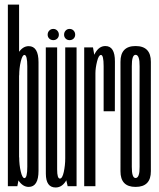

<svg xmlns="http://www.w3.org/2000/svg" viewBox="-20 -805 689 830"><path d="M14 0H55L62.5 -39.5V-785H14ZM104 3Q146.5 3 146.5 -66.8Q146.5 -136.5 146.5 -301Q146.5 -466.5 146.5 -536Q146.5 -605.5 104 -605.5Q78 -605.5 59.2 -576.2Q40.5 -547 40.5 -504.5L63 -479Q63 -510.5 69.8 -539Q76.5 -567.5 85.5 -567.5Q98 -567.5 98 -518.2Q98 -469 98 -301Q98 -133 98 -84Q98 -35 85.5 -35Q76.5 -35 69.8 -63.5Q63 -92 63 -125L40.5 -97.5Q40.5 -55 59.2 -26Q78 3 104 3Z M272.5 0H311V-600H262V-45.5ZM227 -600H178V-206.5Q178 -113.5 178.2 -54Q178.5 5.5 220.5 5.5Q250.5 5.5 268.5 -29Q286.5 -63.5 286.5 -106.5L262 -120.5Q262 -90.5 255.8 -61.8Q249.5 -33 239 -33Q227 -33 227 -72.5Q227 -112 227 -203ZM210.5 -631.5Q220.5 -631.5 227.5 -638.2Q234.5 -645 234.5 -655Q234.5 -665.5 227.5 -672.8Q220.5 -680 210.5 -680Q200 -680 193 -672.8Q186 -665.5 186 -655Q186 -645 193 -638.2Q200 -631.5 210.5 -631.5ZM280.5 -631.5Q291.5 -631.5 298.2 -638.2Q305 -645 305 -655Q305 -665.5 298.2 -672.8Q291.5 -680 280.5 -680Q270.5 -680 263.8 -672.8Q257 -665.5 257 -655Q257 -645 263.8 -638.2Q270.5 -631.5 280.5 -631.5Z M428 -324H476.5Q476.5 -472.5 476.8 -539.2Q477 -606 435.5 -606Q409 -606 392 -576.8Q375 -547.5 375 -501L392.5 -488.5Q392.5 -510.5 399.5 -539Q406.5 -567.5 416.5 -567.5Q428 -567.5 428 -519Q428 -470.5 428 -324ZM344 0H392.5V-539L382 -600H344Z M566 3Q632.5 3 632.2 -65Q632 -133 632 -300.5Q632 -469 632.2 -537.5Q632.5 -606 566 -606Q500.5 -606 500.8 -537.5Q501 -469 501 -300.5Q501 -133 500.8 -65Q500.5 3 566 3ZM566 -35.5Q549.5 -35.5 549.8 -84Q550 -132.5 550 -300.5Q550 -469 549.8 -518.5Q549.5 -568 566 -568Q584 -568 583.5 -518.5Q583 -469 583 -300.5Q583 -132.5 583.5 -84Q584 -35.5 566 -35.5Z"/></svg>

Font: Anybody UltraCondensed Light
Style: Regular
Weight: 300
Width: 1
Version: Version 1.113;gftools[0.9.25]